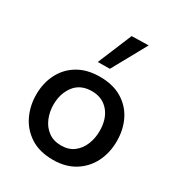

<svg xmlns="http://www.w3.org/2000/svg" viewBox="-188 -913 974 1048"><g transform="rotate(30 299.0 -389.0)"><path d="M301 12Q215.5 12 158.5 -25Q101.5 -62 73 -121.8Q44.5 -181.5 44.5 -251Q44.5 -325.5 74.8 -384Q105 -442.5 161.8 -476Q218.5 -509.5 299 -509.5Q381 -509.5 437.8 -475.2Q494.5 -441 523.8 -382.5Q553 -324 553 -251Q553 -176.5 522.8 -117Q492.5 -57.5 436 -22.8Q379.5 12 301 12ZM300.5 -78Q348.5 -78 380.5 -102.8Q412.5 -127.5 428.2 -167Q444 -206.5 444 -251Q444 -328.5 404.8 -374Q365.5 -419.5 300 -419.5Q228.5 -419.5 191 -370.8Q153.5 -322 153.5 -251Q153.5 -206.5 169.8 -167Q186 -127.5 218.8 -102.8Q251.5 -78 300.5 -78ZM246.5 -573Q291 -679.5 336 -788L442 -790.5Q411.5 -735 382 -681.5Q352 -627.5 322.5 -574Z"/></g></svg>

Font: Heraclito Medium
Style: Regular
Weight: 500
Designer: Kostas Bartsokas (font) & Cristiano Sobral (main changes)
Foundry: Kostas Bartsokas (font) & Cristiano Sobral (main changes)
Version: Version 1.00;July 8, 2020;FontCreator 13.0.0.2655 64-bit